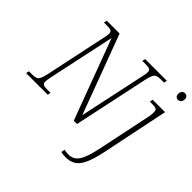

<svg xmlns="http://www.w3.org/2000/svg" viewBox="-245 -981 1457 1457"><g transform="rotate(45 484.0 -252.5)"><path d="M-14 0 -9 -25H27Q52 -25 66.5 -30.5Q81 -36 90 -54Q99 -72 107 -109L212 -606Q216 -622 218 -635Q220 -648 220 -656Q220 -677 207.5 -683Q195 -689 169 -689H132L137 -714H275L513 -76L626 -606Q634 -640 634 -656Q634 -677 621.5 -683Q609 -689 582 -689H544L549 -714H782L777 -689H740Q716 -689 701.5 -683.5Q687 -678 678 -660Q669 -642 661 -605L532 0H497L256 -647L141 -108Q134 -74 134 -58Q134 -37 146.5 -31Q159 -25 185 -25H223L218 0ZM944 -671Q931 -671 922 -679.5Q913 -688 913 -704Q913 -722 922 -733.5Q931 -745 947 -745Q960 -745 969 -736.5Q978 -728 978 -712Q978 -690 967.5 -680.5Q957 -671 944 -671ZM650 240Q634 240 621 238.5Q608 237 598 234L604 205Q613 207 626 208.5Q639 210 651 210Q703 210 733 165.5Q763 121 786 10L878 -431Q879 -439 880.5 -450.5Q882 -462 882 -473Q882 -498 870.5 -504.5Q859 -511 823 -511H803L808 -536H941L828 10Q809 99 785.5 149Q762 199 729 219.5Q696 240 650 240Z"/></g></svg>

Font: Noto Serif ExtraLight
Style: Italic
Weight: 200
Italic angle: -12°
Designer: Monotype Design Team
Foundry: Monotype Imaging Inc.
Version: Version 2.014; ttfautohint (v1.8.4.7-5d5b)